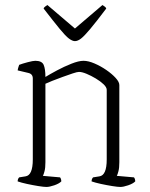

<svg xmlns="http://www.w3.org/2000/svg" viewBox="-20 -741 593 761"><path d="M164 0Q154 0 132 -3.5Q110 -7 87 -12Q64 -17 50 -22Q50 -32 56 -38L81 -42Q110 -46 110 -109V-430Q110 -448 92 -452L50 -462Q51 -469 53 -475Q55 -481 56 -484Q69 -489 90 -494.5Q111 -500 120 -500Q146 -500 153 -484Q160 -468 160 -436Q178 -447 206 -462Q234 -477 263 -488.5Q292 -500 311 -500Q330 -500 354.5 -489.5Q379 -479 401.5 -463.5Q424 -448 438.5 -432Q453 -416 453 -404V-98Q453 -76 449.5 -62.5Q446 -49 443 -44L511 -38Q513 -36 514.5 -31.5Q516 -27 516 -22Q507 -13 488 -6.5Q469 0 457 0Q447 0 425 -3.5Q403 -7 380 -12Q357 -17 343 -22Q343 -32 349 -38L374 -42Q403 -46 403 -109V-385Q403 -395 390.5 -407Q378 -419 359.5 -430Q341 -441 323 -448.5Q305 -456 293 -456Q286 -456 268 -450Q250 -444 228 -436Q206 -428 187 -420.5Q168 -413 160 -409V-98Q160 -76 156.5 -62.5Q153 -49 150 -44L218 -38Q220 -36 221.5 -31.5Q223 -27 223 -22Q214 -13 195 -6.5Q176 0 164 0ZM277 -578Q267 -578 253.5 -588Q240 -598 217 -626Q194 -654 153 -707Q153 -712 168 -721L277 -628L386 -721Q401 -712 401 -707Q361 -654 337.5 -626Q314 -598 301 -588Q288 -578 277 -578Z"/></svg>

Font: Texturina 72pt Thin
Style: Regular
Weight: 100
Designer: Guillermo Torres Carreño
Foundry: Omnibus-Type
Version: Version 1.002; ttfautohint (v1.8.3)